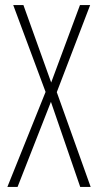

<svg xmlns="http://www.w3.org/2000/svg" viewBox="-20 -734 385 754"><path d="M336 0 203 -372 334 -714H294L181 -410L72 -714H32L159 -373L9 0H49L180 -334L295 0Z"/></svg>

Font: Noto Sans Sinhala UI ExtraCondensed ExtraLight
Style: Regular
Weight: 200
Width: 2
Designer: Jelle Bosma - Monotype Design Team
Foundry: Monotype Imaging Inc.
Version: Version 2.006